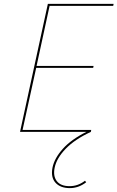

<svg xmlns="http://www.w3.org/2000/svg" viewBox="-20 -678 604 987"><path d="M562 -648H235L168 -339H461L459 -329H166L96 -10H449L447 0Q365 38 318 86.5Q271 135 261 184Q252 227 272 253Q292 279 338 279Q381 279 417 251L423 259Q384 289 339 289Q290 289 265 261Q240 233 250 183Q260 135 303 87Q346 39 424 0H83L226 -658H564Z"/></svg>

Font: EauTestInfant Hairline
Style: Italic
Weight: 250
Italic angle: -12°
Designer: Christian Thalmann (Catharsis Fonts)
Version: Version 0.001;PS 000.001;hotconv 1.0.88;makeotf.lib2.5.64775